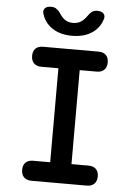

<svg xmlns="http://www.w3.org/2000/svg" viewBox="-62 -996 724 1042"><g transform="rotate(5 300.0 -475.0)"><path d="M358 -109H451Q477 -109 491.5 -95Q506 -81 506 -55Q506 -29 491.5 -14.5Q477 0 451 0H149Q123 0 108.5 -14.5Q94 -29 94 -55Q94 -81 108.5 -95Q123 -109 149 -109H242V-621H149Q123 -621 108.5 -635.5Q94 -650 94 -676Q94 -702 108.5 -716Q123 -730 149 -730H451Q477 -730 491.5 -716Q506 -702 506 -676Q506 -650 491.5 -635.5Q477 -621 451 -621H358ZM136 -906Q129 -926 139.5 -938Q150 -950 174 -950Q184 -950 192 -947.5Q200 -945 205 -940Q217 -932 224.5 -919.5Q232 -907 243 -896Q264 -873 299 -873Q334 -873 356 -896Q367 -906 375 -918Q383 -930 392 -938Q399 -944 406.5 -947Q414 -950 425 -950Q449 -950 460 -938Q471 -926 464 -906Q453 -870 424 -844Q377 -803 300 -803Q223 -803 176 -844Q147 -870 136 -906Z"/></g></svg>

Font: Maple Mono SemiBold
Style: Regular
Weight: 600
Monospace: yes
Designer: subframe7536
Version: Version 7.000